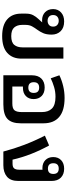

<svg xmlns="http://www.w3.org/2000/svg" viewBox="559 -1165 617 1775"><g transform="rotate(90 867.5 -277.5)"><path d="M314 11Q212 11 159 -35.5Q106 -82 106 -164V-210Q106 -249 120.5 -276Q135 -303 154 -322.5Q173 -342 187 -359Q178 -358 168 -358Q121 -358 92.5 -386Q64 -414 64 -460Q64 -505 95 -533.5Q126 -562 178 -562Q237 -562 268.5 -529.5Q300 -497 300 -447Q300 -399 286.5 -368.5Q273 -338 255.5 -314.5Q238 -291 224 -266Q210 -241 210 -204V-174Q210 -129 233.5 -101Q257 -73 314 -73Q372 -73 395 -101Q418 -129 418 -177V-555H522V-167Q522 -84 469.5 -36.5Q417 11 314 11ZM172 -409Q195 -409 210.5 -422Q226 -435 226 -460Q226 -485 210.5 -498.5Q195 -512 172 -512Q149 -512 134 -498.5Q119 -485 119 -460Q119 -435 134 -422Q149 -409 172 -409Z M1120 -371V-161Q1120 -77 1080 -38.5Q1040 0 944 0H676V-264Q676 -321 706.5 -351.5Q737 -382 789 -382Q839 -382 867.5 -354Q896 -326 896 -280Q896 -235 868 -208Q840 -181 793 -181Q786 -181 780 -181V-83H936Q984 -83 1000 -103.5Q1016 -124 1016 -168V-357Q1016 -416 983.5 -449Q951 -482 875 -482Q828 -482 784.5 -469Q741 -456 704 -438L676 -518Q721 -540 775.5 -553Q830 -566 886 -566Q1003 -566 1061.5 -516Q1120 -466 1120 -371ZM790 -231Q839 -231 839 -281Q839 -331 790 -331Q740 -331 740 -281Q740 -231 790 -231Z M1653 -139Q1653 -67 1613.5 -33.5Q1574 0 1507 0H1381Q1355 -99 1319 -193.5Q1283 -288 1234 -384L1325 -423Q1369 -343 1402.5 -258Q1436 -173 1456 -85H1493Q1525 -85 1537 -100Q1549 -115 1549 -148V-362Q1542 -361 1535 -361Q1488 -361 1460 -388.5Q1432 -416 1432 -461Q1432 -507 1461 -534.5Q1490 -562 1540 -562Q1591 -562 1622 -532Q1653 -502 1653 -444ZM1539 -412Q1588 -412 1588 -462Q1588 -512 1539 -512Q1489 -512 1489 -462Q1489 -412 1539 -412Z"/></g></svg>

Font: Noto Sans Thai Looped Medium
Style: Regular
Weight: 500
Designer: Sasikarn Vongin, Ben Mitchell
Foundry: The Fontpad Ltd
Version: Version 1.001; ttfautohint (v1.8.4.7-5d5b)